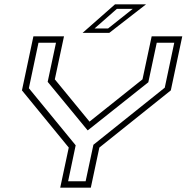

<svg xmlns="http://www.w3.org/2000/svg" viewBox="-20 -868 863 888"><path d="M258.5 0 298 -185.5 81.5 -450 134.5 -700H276L233.5 -501L394 -305.5L639 -501L681.5 -700H823L770 -450L439.5 -185.5L400 0ZM295 -29.5H376L412 -198.5L742 -462.5L786 -670.5H705L666 -487.5L386.5 -265.5H385L200.5 -489.5L239 -670.5H158L113.5 -460L330 -196ZM362 -716 512 -848H655.5L485.5 -716ZM417.5 -736.5H480L594 -827H520.5Z"/></svg>

Font: Tourney Expanded Light
Style: Italic
Weight: 300
Width: 7
Italic angle: -12°
Designer: Tyler Finck
Foundry: Etcetera Type Co
Version: Version 1.010; ttfautohint (v1.8.3)